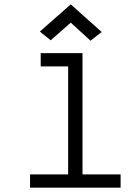

<svg xmlns="http://www.w3.org/2000/svg" viewBox="-20 -862 640 882"><path d="M293 0V-599L334 -557H167V-618H359V0ZM118 0V-61H534V0ZM396 -675 305 -758 213 -677 163 -717 305 -842 447 -715Z"/></svg>

Font: Victor Mono Light
Style: Regular
Weight: 300
Monospace: yes
Designer: Rune Bjørnerås
Version: Version 1.561;gftools[0.9.30]